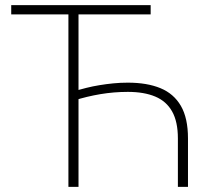

<svg xmlns="http://www.w3.org/2000/svg" viewBox="-20 -731 839 751"><path d="M715.3 0H675.8V-189.5Q675.8 -254.9 653.3 -294.9Q630.9 -335 587.2 -353.3Q543.5 -371.6 480 -371.6Q452.6 -371.6 426 -369.4Q399.4 -367.2 373 -362.8Q346.7 -358.4 320.3 -352.1Q293.9 -345.7 267.6 -337.4V-374Q292 -380.9 317.4 -387.2Q342.8 -393.6 369.4 -397.9Q396 -402.3 423.6 -405Q451.2 -407.7 480 -407.7Q555.2 -407.7 607.4 -386.2Q659.7 -364.7 687.5 -316.9Q715.3 -269 715.3 -189.5ZM287.1 -710.9V0H247.6V-710.9ZM569.3 -710.9V-674.8H23.9V-710.9Z"/></svg>

Font: Roboto ExtraLight
Style: Regular
Weight: 250
Designer: Christian Robertson
Foundry: Google
Version: Version 3.009; 2024